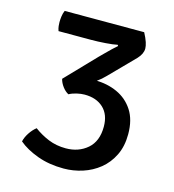

<svg xmlns="http://www.w3.org/2000/svg" viewBox="-99 -716 738 813"><g transform="rotate(15 270.0 -310.0)"><path d="M372 -202Q372 -255 341.2 -283.8Q310.5 -312.5 259 -312.5Q243 -312.5 224.5 -308.2Q206 -304 191.5 -296Q177 -303.5 165 -319.5Q153 -335.5 149 -352.5Q176.5 -365.5 211.2 -374Q246 -382.5 286.5 -382.5Q339 -382.5 383 -362.5Q427 -342.5 453.5 -301.8Q480 -261 480 -198Q480 -145 460.5 -105.2Q441 -65.5 408.5 -39.2Q376 -13 335.5 0Q295 13 253 13Q189 13 137.8 -5.8Q86.5 -24.5 53.5 -52.5Q57.5 -71 70.2 -90.5Q83 -110 99 -122.5Q128.5 -100.5 163.2 -86.2Q198 -72 239.5 -72Q295.5 -72 333.8 -105Q372 -138 372 -202ZM329.5 -414Q313 -396.5 290.8 -380.5Q268.5 -364.5 247 -351.8Q225.5 -339 209.5 -331L149 -352.5L274 -482.5Q282 -490.5 294.8 -503.2Q307.5 -516 320.5 -528.5Q333.5 -541 342 -548L339 -552.5Q321.5 -548.5 287.8 -546Q254 -543.5 223.5 -543.5H82Q78 -554.5 77 -564.5Q76 -574.5 76 -581.5Q76 -593 77.8 -606.5Q79.5 -620 85 -633H433.5Q445.5 -610.5 450.8 -594.2Q456 -578 456 -567Q456 -544 434.5 -521Z"/></g></svg>

Font: Signika
Style: Regular
Weight: 400
Designer: Anna Giedry
Foundry: Anna Giedry
Version: Version 2.001